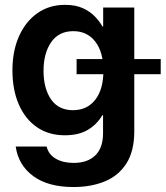

<svg xmlns="http://www.w3.org/2000/svg" viewBox="-20 -546 670 777"><path d="M277.8 210.9Q174.3 210.9 114.3 166.5Q54.2 122.1 43.5 46.9H168.5Q176.8 79.6 206.1 96.4Q235.4 113.3 277.8 113.3Q334.5 113.3 365.7 82.8Q397 52.2 397 -6.3V-80.1H394.5Q371.1 -41 334.2 -19.8Q297.4 1.5 242.7 1.5Q176.8 1.5 129.2 -31.5Q81.5 -64.5 55.9 -123.8Q30.3 -183.1 30.3 -261.7Q30.3 -339.4 56.9 -399.2Q83.5 -459 131.3 -492.7Q179.2 -526.4 243.2 -526.4Q286.1 -526.4 315.7 -512.7Q345.2 -499 364.3 -479Q383.3 -459 394.5 -439H397.5V-515.6H523.4V-14.6Q523.4 65.4 491.7 115.2Q460 165 404.3 188Q348.6 210.9 277.8 210.9ZM275.4 -100.1Q332.5 -100.1 365.5 -142.3Q398.4 -184.6 398.4 -259.3Q398.4 -335 365.7 -377.4Q333 -419.9 276.9 -419.9Q217.8 -419.9 187 -375.2Q156.2 -330.6 156.2 -259.3Q156.2 -188 186.5 -144Q216.8 -100.1 275.4 -100.1ZM290 -245.6V-307.1H630.4V-245.6Z"/></svg>

Font: Inter Display Semi Bold
Style: Regular
Weight: 600
Designer: Rasmus Andersson
Foundry: rsms
Version: Version 4.000;git-37864ae